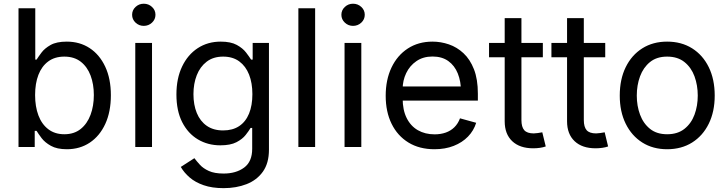

<svg xmlns="http://www.w3.org/2000/svg" viewBox="-20 -771 3819 1007"><path d="M330.6 11.7Q278.8 11.7 247.1 -6.1Q215.3 -23.9 198.2 -46.6Q181.2 -69.3 171.9 -84.5H162.1V0H77.1V-727.5H165V-458.5H171.9Q181.2 -473.1 197.8 -495.4Q214.4 -517.6 245.6 -535.2Q276.9 -552.7 330.1 -552.7Q398.4 -552.7 450.4 -518.6Q502.4 -484.4 532 -421.1Q561.5 -357.9 561.5 -271.5Q561.5 -184.6 532.2 -121.1Q502.9 -57.6 450.9 -22.9Q398.9 11.7 330.6 11.7ZM317.4 -66.9Q368.7 -66.9 403.1 -94.5Q437.5 -122.1 454.8 -168.7Q472.2 -215.3 472.2 -272.5Q472.2 -329.1 455.1 -374.8Q438 -420.4 403.6 -447.3Q369.1 -474.1 317.4 -474.1Q267.1 -474.1 232.9 -448.7Q198.7 -423.3 181.4 -378.2Q164.1 -333 164.1 -272.5Q164.1 -211.9 181.6 -165.5Q199.2 -119.1 233.6 -93Q268.1 -66.9 317.4 -66.9Z M689.5 0V-545.9H777.3V0ZM733.9 -635.3Q709 -635.3 690.9 -652.3Q672.9 -669.4 672.9 -693.4Q672.9 -717.8 690.9 -734.6Q709 -751.5 733.9 -751.5Q759.3 -751.5 777.3 -734.6Q795.4 -717.8 795.4 -693.4Q795.4 -669.4 777.3 -652.3Q759.3 -635.3 733.9 -635.3Z M1152.8 215.8Q1092.3 215.8 1048.1 200.4Q1003.9 185.1 974.6 159.7Q945.3 134.3 928.2 104.5L999.5 58.6Q1011.2 74.2 1028.6 93.3Q1045.9 112.3 1075.4 125.7Q1105 139.2 1152.8 139.2Q1218.3 139.2 1260.5 107.9Q1302.7 76.7 1302.7 9.3V-100.1H1294.4Q1285.2 -84.5 1268.3 -63Q1251.5 -41.5 1220 -25.1Q1188.5 -8.8 1135.7 -8.8Q1070.3 -8.8 1018.1 -39.8Q965.8 -70.8 935.5 -130.4Q905.3 -189.9 905.3 -275.4Q905.3 -359.9 935.1 -422.1Q964.8 -484.4 1017.3 -518.6Q1069.8 -552.7 1137.7 -552.7Q1190.4 -552.7 1221.9 -535.4Q1253.4 -518.1 1270.5 -495.6Q1287.6 -473.1 1296.9 -458.5H1305.2V-545.9H1390.6V14.2Q1390.6 84.5 1358.9 129.2Q1327.1 173.8 1273.2 194.8Q1219.2 215.8 1152.8 215.8ZM1150.4 -86.9Q1200.2 -86.9 1234.4 -109.6Q1268.6 -132.3 1286.1 -175Q1303.7 -217.8 1303.7 -277.3Q1303.7 -335.4 1286.4 -379.6Q1269 -423.8 1234.9 -449Q1200.7 -474.1 1150.4 -474.1Q1098.6 -474.1 1064 -447.5Q1029.3 -420.9 1012 -376.5Q994.6 -332 994.6 -277.3Q994.6 -221.2 1012.2 -178.2Q1029.8 -135.3 1064.5 -111.1Q1099.1 -86.9 1150.4 -86.9Z M1632.8 -727.5V0H1544.9V-727.5Z M1787.1 0V-545.9H1875V0ZM1831.5 -635.3Q1806.6 -635.3 1788.6 -652.3Q1770.5 -669.4 1770.5 -693.4Q1770.5 -717.8 1788.6 -734.6Q1806.6 -751.5 1831.5 -751.5Q1856.9 -751.5 1875 -734.6Q1893.1 -717.8 1893.1 -693.4Q1893.1 -669.4 1875 -652.3Q1856.9 -635.3 1831.5 -635.3Z M2258.8 11.7Q2179.7 11.7 2122.3 -23.4Q2064.9 -58.6 2033.9 -121.6Q2002.9 -184.6 2002.9 -268.6Q2002.9 -352.5 2033.2 -416.5Q2063.5 -480.5 2118.9 -516.6Q2174.3 -552.7 2248.5 -552.7Q2292 -552.7 2334.2 -538.3Q2376.5 -523.9 2410.9 -491.9Q2445.3 -460 2465.8 -407.7Q2486.3 -355.5 2486.3 -279.8V-243.2H2062.5V-317.4H2439L2397.9 -290Q2397.9 -343.8 2381.1 -385.5Q2364.3 -427.2 2331.1 -450.9Q2297.9 -474.6 2248.5 -474.6Q2199.2 -474.6 2164.1 -450.4Q2128.9 -426.3 2110.4 -387.5Q2091.8 -348.6 2091.8 -304.2V-254.9Q2091.8 -194.3 2112.8 -152.1Q2133.8 -109.9 2171.6 -88.1Q2209.5 -66.4 2259.3 -66.4Q2291.5 -66.4 2317.9 -75.7Q2344.2 -85 2363.3 -103.8Q2382.3 -122.6 2392.6 -150.4L2477.5 -127Q2464.8 -85.9 2434.6 -54.7Q2404.3 -23.4 2359.6 -5.9Q2314.9 11.7 2258.8 11.7Z M2827.1 -545.9V-470.7H2544.9V-545.9ZM2627 -675.8H2714.8V-141.6Q2714.8 -105 2729.7 -88.1Q2744.6 -71.3 2779.3 -71.3Q2787.6 -71.3 2800.5 -73.2Q2813.5 -75.2 2824.2 -77.1L2842.3 -2.9Q2828.6 2 2811.3 4.4Q2793.9 6.8 2776.9 6.8Q2706.1 6.8 2666.5 -30.5Q2627 -67.9 2627 -134.8Z M3154.3 -545.9V-470.7H2872.1V-545.9ZM2954.1 -675.8H3042V-141.6Q3042 -105 3056.9 -88.1Q3071.8 -71.3 3106.4 -71.3Q3114.7 -71.3 3127.7 -73.2Q3140.6 -75.2 3151.4 -77.1L3169.4 -2.9Q3155.8 2 3138.4 4.4Q3121.1 6.8 3104 6.8Q3033.2 6.8 2993.7 -30.5Q2954.1 -67.9 2954.1 -134.8Z M3479 11.7Q3404.8 11.7 3348.9 -23.4Q3293 -58.6 3261.7 -122.1Q3230.5 -185.5 3230.5 -269.5Q3230.5 -355 3261.7 -418.7Q3293 -482.4 3348.9 -517.6Q3404.8 -552.7 3479 -552.7Q3553.7 -552.7 3609.9 -517.6Q3666 -482.4 3697.3 -418.7Q3728.5 -355 3728.5 -269.5Q3728.5 -185.5 3697.3 -122.1Q3666 -58.6 3609.9 -23.4Q3553.7 11.7 3479 11.7ZM3479 -66.9Q3534.2 -66.9 3569.8 -95.2Q3605.5 -123.5 3622.6 -169.7Q3639.6 -215.8 3639.6 -269.5Q3639.6 -323.7 3622.6 -370.4Q3605.5 -417 3569.8 -445.6Q3534.2 -474.1 3479 -474.1Q3424.3 -474.1 3389.2 -445.6Q3354 -417 3336.9 -370.6Q3319.8 -324.2 3319.8 -269.5Q3319.8 -215.8 3336.9 -169.7Q3354 -123.5 3389.2 -95.2Q3424.3 -66.9 3479 -66.9Z"/></svg>

Font: Inter Variable
Style: Regular
Weight: 400
Designer: Rasmus Andersson
Foundry: rsms
Version: Version 4.001;git-9221beed3